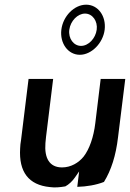

<svg xmlns="http://www.w3.org/2000/svg" viewBox="-20 -800 556 820"><path d="M276 -673C281 -711 312 -742 343 -742C375 -742 398 -710 393 -673C388 -636 358 -604 326 -604C295 -604 271 -635 276 -673ZM242 -673C235 -616 270 -566 321 -566C371 -566 420 -616 427 -673C434 -731 399 -780 348 -780C297 -780 249 -731 242 -673ZM102 -463 70 -203C68 -190 66 -178 66 -166C60 -66 102 -10 193 -1C215 2 235 0 259 -4C274 -12 289 -26 300 -42L318 -68L310 -2C350 -3 391 -10 424 -23C455 -73 475 -136 484 -213L515 -463H410L387 -274C380 -215 362 -163 337 -131C316 -105 283 -85 245 -85C191 -85 169 -125 174 -189C175 -206 178 -225 180 -243L207 -463Z"/></svg>

Font: Bluebird
Style: LiNrwObl
Weight: 300
Designer: Jasper
Foundry: Cannot Into Space Fonts
Version: Version 0.98